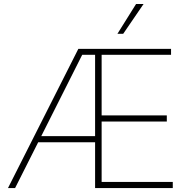

<svg xmlns="http://www.w3.org/2000/svg" viewBox="-20 -955 956 975"><path d="M377.9 -707H848.6V-676.8H496.1V-369.1H827.1V-337.9H496.1V-31.2H857.4V0H462.9V-232.4H173.8L56.6 0H20.5ZM462.9 -263.7V-676.8H397.5L189.5 -263.7ZM670.9 -934.6H709L605.5 -783.2H576.2Z"/></svg>

Font: Pretendard Thin
Style: Regular
Weight: 100
Designer: Base glyphs from Inter by Rasmus Andersson; Hangeul glyphs from Noto Sans CJK(Source Han Sans) by Jang Soo-young and Kan
Foundry: Kil Hyung-jin
Version: Version 1.309